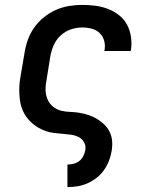

<svg xmlns="http://www.w3.org/2000/svg" viewBox="-20 -548 640 783"><path d="M255 215V123H256Q268 123 281 119.5Q294 116 304 108Q314 100 320 88Q326 76 328 64Q331 46 322.5 31.5Q314 17 299 10Q284 3 267 1Q250 -1 233 -2.5Q216 -4 199 -6Q182 -8 166.5 -13.5Q151 -19 137 -27Q123 -35 110.5 -46Q98 -57 88.5 -70Q79 -83 72.5 -98Q66 -113 63 -129.5Q60 -146 59 -163Q58 -180 59 -197.5Q60 -215 63 -232L80 -332Q84 -359 93.5 -385.5Q103 -412 119.5 -435.5Q136 -459 159 -477.5Q182 -496 208 -507.5Q234 -519 261 -523.5Q288 -528 315 -528Q342 -528 369 -524.5Q396 -521 420.5 -511.5Q445 -502 465.5 -486Q486 -470 498 -447.5Q510 -425 514 -398Q518 -371 514 -344L513 -340H406V-342Q410 -362 405 -381Q400 -400 386.5 -413Q373 -426 354 -431Q335 -436 315 -436Q292 -436 268.5 -428Q245 -420 226.5 -402.5Q208 -385 198.5 -362.5Q189 -340 185 -317L169 -217Q165 -197 166 -177.5Q167 -158 174.5 -141.5Q182 -125 196.5 -113Q211 -101 229.5 -96.5Q248 -92 268 -91.5Q288 -91 307 -87.5Q326 -84 343.5 -78Q361 -72 376.5 -62.5Q392 -53 405.5 -40Q419 -27 427 -10.5Q435 6 437 25Q439 44 436 64Q433 84 425.5 104.5Q418 125 405.5 143.5Q393 162 375.5 176Q358 190 338 199Q318 208 297 211.5Q276 215 256 215Z"/></svg>

Font: Iosevka Etoile Semibold
Style: Italic
Weight: 600
Italic angle: -9°
Designer: Belleve Invis
Foundry: Belleve Invis
Version: Version 22.1.2; ttfautohint (v1.8.4)